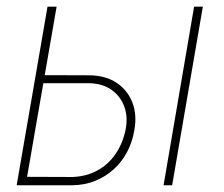

<svg xmlns="http://www.w3.org/2000/svg" viewBox="-20 -548 662 568"><path d="M96.7 -325.7 246.6 -325.2Q293.5 -324.2 325.4 -302.7Q357.4 -281.2 371.6 -244.9Q385.7 -208.5 377.4 -162.6Q371.6 -127.9 356 -98.4Q340.3 -68.8 316.7 -47.4Q293 -25.9 262.2 -13.2Q231.4 -0.5 194.8 0H29.3L120.6 -528.3H147.5L60.1 -24.9L194.8 -24.4Q235.4 -25.9 268.1 -43.7Q300.8 -61.5 322 -92.8Q343.3 -124 351.6 -164.6Q358.9 -202.1 347.7 -232.7Q336.4 -263.2 310.5 -281.7Q284.7 -300.3 246.6 -301.8H92.8ZM580.1 -528.3 489.3 0H463.9L554.2 -528.3Z"/></svg>

Font: Roboto Condensed Thin
Style: Italic
Weight: 250
Italic angle: -12°
Designer: Christian Robertson
Foundry: Google
Version: Version 3.008; 2023